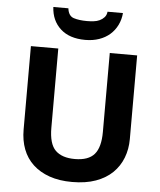

<svg xmlns="http://www.w3.org/2000/svg" viewBox="-62 -992 879 1055"><g transform="rotate(5 378.0 -464.5)"><path d="M85 -254V-714H236V-277Q236 -188 272 -152.5Q308 -117 379 -117Q454 -117 487 -155.5Q520 -194 520 -278V-714H671V-252Q671 -197 652.5 -149Q634 -101 597.5 -65.5Q561 -30 505.5 -10Q450 10 375 10Q304 10 250 -9Q196 -28 159 -62.5Q122 -97 103.5 -145.5Q85 -194 85 -254ZM272 -939Q277 -897 306.5 -887.5Q336 -878 380 -878Q397 -878 415.5 -880Q434 -882 449 -889Q464 -896 475 -908Q486 -920 488 -939H573Q570 -903 555 -872.5Q540 -842 515 -820Q490 -798 455.5 -786Q421 -774 379 -774Q292 -774 242.5 -819Q193 -864 189 -939Z"/></g></svg>

Font: BC Sans
Style: Bold
Weight: 700
Designer: Monotype Design Team
Province of B.C.
Foundry: Monotype Imaging Inc.
Version: Version 2.000;GOOG;noto-source:20170915:90ef993387c0